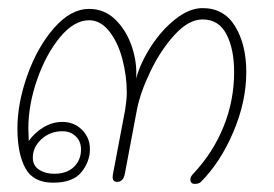

<svg xmlns="http://www.w3.org/2000/svg" viewBox="-20 -473 676 474"><path d="M588 -295Q588 -222 556 -147Q524 -72 476 -24Q471 -19 461 -19Q450 -19 450 -30Q450 -37 457 -44Q506 -96 532 -160.5Q558 -225 558 -295Q558 -352 539 -388.5Q520 -425 480 -425Q446 -425 411.5 -387.5Q377 -350 351.5 -297Q326 -244 318 -202L288 -43Q284 -24 269 -24Q255 -24 259 -44L289 -202Q293 -228 293 -244Q293 -286 282 -327.5Q271 -369 249.5 -396Q228 -423 200 -423Q163 -423 128.5 -381.5Q94 -340 72 -277.5Q50 -215 50 -156L51 -125Q65 -145 87 -158.5Q109 -172 134 -172Q163 -172 182.5 -152.5Q202 -133 202 -105Q202 -74 181 -48Q160 -22 111 -22Q62 -22 42.5 -58Q23 -94 23 -156Q23 -219 48 -288.5Q73 -358 114 -404.5Q155 -451 200 -451Q238 -451 265 -424.5Q292 -398 305.5 -358Q319 -318 316 -279Q327 -319 353.5 -359.5Q380 -400 414 -426.5Q448 -453 480 -453Q533 -453 560.5 -408Q588 -363 588 -295ZM61 -84Q61 -64 76.5 -54Q92 -44 114 -44Q145 -44 162.5 -61Q180 -78 180 -104Q180 -124 167 -136.5Q154 -149 134 -149Q104 -149 82.5 -129.5Q61 -110 61 -84Z"/></svg>

Font: Mali ExtraLight
Style: Italic
Weight: 275
Italic angle: -10°
Version: Version 1.000; ttfautohint (v1.6)